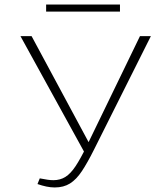

<svg xmlns="http://www.w3.org/2000/svg" viewBox="-20 -817 729 845"><path d="M221 8Q203 8 184 4Q165 0 145 -7L155 -32Q176 -28 189.5 -26Q203 -24 215 -24Q245 -24 268 -38.5Q291 -53 312.5 -85.5Q334 -118 360 -171L596 -658H644L393 -157Q365 -101 340.5 -64Q316 -27 288 -9.5Q260 8 221 8ZM354 -142 70 -658H119L382 -169ZM183 -766V-797H508V-766Z"/></svg>

Font: Ysabeau SC ExtraLight
Style: Regular
Weight: 250
Designer: Christian Thalmann (Catharsis Fonts)
Version: Version 2.001;gftools[0.9.30]; featfreeze: smcp